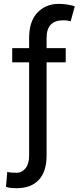

<svg xmlns="http://www.w3.org/2000/svg" viewBox="-20 -780 422 1004"><path d="M323.7 -528.3V-454.1H223.6V34.2Q223.6 116.7 183.1 160.4Q142.6 204.1 66.9 204.1Q51.8 204.1 38.6 202.9Q25.4 201.7 11.2 197.3L18.1 118.7Q25.9 121.6 43 122.6Q60.1 123.5 65.9 123.5Q94.7 123.5 113.5 99.9Q132.3 76.2 132.3 34.2V-454.1H43.9V-528.3H132.3V-581.5Q132.3 -668.5 175.8 -714.1Q219.2 -759.8 287.1 -759.8Q307.6 -759.8 332.3 -756.1Q356.9 -752.4 371.1 -747.1L349.6 -668.9Q342.3 -670.9 332.5 -672.4Q322.8 -673.8 310.1 -673.8Q267.6 -673.8 245.6 -651.1Q223.6 -628.4 223.6 -581.5V-528.3Z"/></svg>

Font: Inter 18pt
Style: Regular
Weight: 400
Designer: Rasmus Andersson
Foundry: rsms
Version: Version 4.001;git-66647c0bb